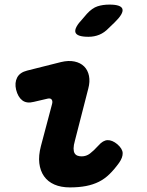

<svg xmlns="http://www.w3.org/2000/svg" viewBox="-20 -805 640 835"><path d="M127 -362Q96 -354 77 -368.5Q58 -383 50 -415Q43 -445 54.5 -467.5Q66 -490 98 -498L245 -535Q278 -543 304 -537.5Q330 -532 346 -516Q362 -500 367 -475Q372 -450 364 -420L306 -194Q300 -173 300 -159.5Q300 -146 304.5 -138.5Q309 -131 317 -128Q325 -125 335 -125Q355 -125 371 -137Q387 -149 408 -172Q428 -195 448 -195.5Q468 -196 490 -178Q513 -158 513.5 -139Q514 -120 498 -97Q477 -68 456 -47.5Q435 -27 410 -14.5Q385 -2 354 4Q323 10 284 10Q245 10 216.5 -2.5Q188 -15 171.5 -38.5Q155 -62 151 -95Q147 -128 158 -170L206 -351Q210 -364 205 -371.5Q200 -379 187 -376ZM365 -645Q314 -645 308 -664.5Q302 -684 340 -724L358 -745Q381 -770 404 -777.5Q427 -785 456 -785Q507 -785 512.5 -765.5Q518 -746 479 -708L453 -683Q434 -663 412 -654Q390 -645 365 -645Z"/></svg>

Font: Maple Mono NL ExtraBold
Style: Italic
Weight: 800
Italic angle: -10°
Monospace: yes
Designer: subframe7536
Version: Version 7.000